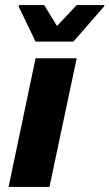

<svg xmlns="http://www.w3.org/2000/svg" viewBox="-20 -741 434 761"><path d="M14 0 121 -510H284L176 0ZM121 -576 54 -715 55 -721H155L206 -638L284 -721H394L392 -715L271 -576Z"/></svg>

Font: Saira
Style: Bold Italic
Weight: 700
Italic angle: -12°
Designer: Hector Gatti with collaboration of the Omnibus-Type team
Foundry: Omnibus-Type
Version: Version 1.100; ttfautohint (v1.8.3)